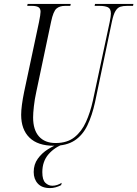

<svg xmlns="http://www.w3.org/2000/svg" viewBox="-20 -734 701 980"><path d="M255 10Q173 10 130.5 -31.5Q88 -73 88 -148Q88 -170 92 -200Q96 -230 103 -264L179 -621Q187 -660 187 -674Q187 -691 176 -697.5Q165 -704 143 -704H119L121 -714H341L339 -704H312Q284 -704 268 -690Q252 -676 241 -624L165 -264Q157 -228 153 -192Q149 -156 149 -135Q149 -71 179 -37.5Q209 -4 264 -4Q323 -4 360 -33.5Q397 -63 419 -112Q441 -161 454 -220L540 -622Q546 -651 546 -665Q546 -690 530.5 -697Q515 -704 489 -704H463L465 -714H661L659 -704H628Q608 -704 594 -699.5Q580 -695 569.5 -678Q559 -661 551 -623L465 -212Q450 -144 426 -94Q402 -44 361 -17Q320 10 255 10ZM235 226Q194 226 173 203Q152 180 152 144Q152 105 173 76Q194 47 224.5 28Q255 9 282 0H308Q259 17 227.5 53.5Q196 90 196 145Q196 184 211.5 199Q227 214 247 214Q260 214 272 210Q284 206 295 199L292 211Q263 226 235 226Z"/></svg>

Font: Noto Serif Display ExtraCondensed Light
Style: Italic
Weight: 300
Width: 2
Italic angle: -12°
Designer: Monotype Design Team
Foundry: Monotype Imaging Inc.
Version: Version 2.009